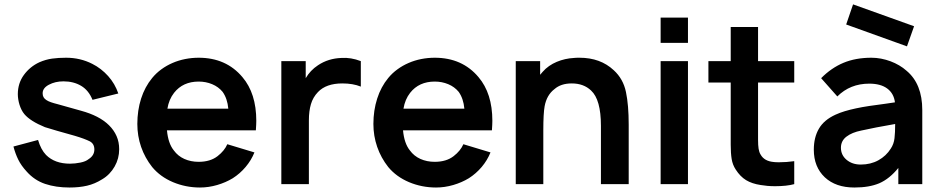

<svg xmlns="http://www.w3.org/2000/svg" viewBox="-20 -842 4300 878"><path d="M403 -385.5Q385.5 -429 351 -449.5Q316.5 -470 270 -470Q232.5 -470 203.5 -454.5Q175 -439.5 175 -415.5Q175 -405 179 -397.8Q183 -390.5 191.5 -384.8Q200 -379 213 -374.5Q226 -370 244 -365.5L351 -335.5Q391.5 -324.5 423.8 -308Q456 -291.5 478.5 -269.2Q501 -247 513 -219.8Q525 -192.5 525 -159.5Q525 -138.5 519.8 -118.5Q514.5 -98.5 504.2 -80.5Q494 -62.5 479.5 -47.5Q465 -32.5 447 -22Q413.5 -1 378 7.2Q342.5 15.5 298 15.5Q235.5 15.5 186.5 -1Q137.5 -17.5 102 -57.5Q77 -84.5 63.5 -112Q50 -139.5 41.5 -172L154 -202Q167 -158 190.5 -133.5Q230.5 -93.5 300 -93.5Q323 -93.5 347.5 -98.5Q372.5 -103.5 385.5 -114.5Q411.5 -131 411.5 -158.5Q411.5 -185 390 -196Q379 -201.5 362.2 -207.8Q345.5 -214 322 -221L240.5 -244L185.5 -260.5Q118.5 -288 91.5 -320Q84 -329 78.5 -340Q73 -351 69.2 -363Q65.5 -375 63.5 -387.5Q61.5 -400 61.5 -411.5Q61.5 -461 89 -499Q117 -537.5 160.5 -557.5Q189.5 -570 218.2 -574Q247 -578 282.5 -578Q347 -578 402 -550Q422 -540 440.5 -525.8Q459 -511.5 474.5 -494.2Q490 -477 501.8 -456.8Q513.5 -436.5 521 -414.5Z M775 -154Q793.5 -128.5 823 -115.2Q852.5 -102 888.5 -102Q941.5 -102 975 -128Q1006.5 -152.5 1019.5 -182.5L1143.5 -145Q1129 -109 1103.2 -78.5Q1077.5 -48 1044.5 -27Q1012.5 -7.5 973.2 4Q934 15.5 894.5 15.5Q829.5 15.5 771 -9Q713 -33.5 676 -78Q642.5 -120.5 625.2 -170.5Q608 -220.5 608 -275Q608 -337 625.2 -391Q642.5 -445 676 -485.5Q694.5 -508 718.2 -525.2Q742 -542.5 769.2 -554.2Q796.5 -566 826.8 -572Q857 -578 888.5 -578Q1014 -578 1088.5 -489.5Q1152 -415 1152 -289.5Q1152 -282.5 1151.5 -271.5Q1151 -260.5 1150 -246H743.5Q749 -186 775 -154ZM776 -417.5Q752.5 -387.5 745.5 -345H1024Q1020 -391 998 -422Q979 -445 950.2 -457Q921.5 -469 888.5 -469Q816.5 -469 776 -417.5Z M1630 -562.5V-446Q1594 -460.5 1545.5 -460.5Q1471.5 -460.5 1434 -421Q1411 -397 1401.8 -365.5Q1392.5 -334 1392.5 -291.5V0H1266.5V-562.5H1378V-484.5Q1399 -520.5 1434 -543.5Q1481 -575 1541.5 -577Q1584.5 -580 1630 -562.5Z M1854.5 -154Q1873 -128.5 1902.5 -115.2Q1932 -102 1968 -102Q2021 -102 2054.5 -128Q2086 -152.5 2099 -182.5L2223 -145Q2208.5 -109 2182.8 -78.5Q2157 -48 2124 -27Q2092 -7.5 2052.8 4Q2013.5 15.5 1974 15.5Q1909 15.5 1850.5 -9Q1792.5 -33.5 1755.5 -78Q1722 -120.5 1704.8 -170.5Q1687.5 -220.5 1687.5 -275Q1687.5 -337 1704.8 -391Q1722 -445 1755.5 -485.5Q1774 -508 1797.8 -525.2Q1821.5 -542.5 1848.8 -554.2Q1876 -566 1906.2 -572Q1936.5 -578 1968 -578Q2093.5 -578 2168 -489.5Q2231.5 -415 2231.5 -289.5Q2231.5 -282.5 2231 -271.5Q2230.5 -260.5 2229.5 -246H1823Q1828.5 -186 1854.5 -154ZM1855.5 -417.5Q1832 -387.5 1825 -345H2103.5Q2099.5 -391 2077.5 -422Q2058.5 -445 2029.8 -457Q2001 -469 1968 -469Q1896 -469 1855.5 -417.5Z M2855 -272V0H2728V-266.5Q2728 -386.5 2683 -428Q2649 -460.5 2594.5 -460.5Q2545 -460.5 2515.5 -434.5Q2480 -407.5 2470.5 -356Q2464.5 -323.5 2464.5 -245V0H2338.5V-562.5H2450V-500L2461.5 -513.5Q2474.5 -528.5 2491 -540Q2507.5 -551.5 2526 -559.2Q2544.5 -567 2564.5 -571.5Q2584.5 -576 2605 -577Q2609 -577.5 2615.2 -577.8Q2621.5 -578 2630 -578Q2725.5 -578 2786.5 -521Q2830 -481.5 2842.5 -421Q2855 -361.5 2855 -272Z M3126 -761.5V-646H3001V-761.5ZM3126 -562.5V0H3001V-562.5Z M3446.5 -236.5V-203Q3446.5 -177.5 3449 -161.8Q3451.5 -146 3458 -135.5Q3475 -104.5 3519.5 -101Q3523 -100.5 3529 -100.2Q3535 -100 3543.5 -100Q3559.5 -100 3576.5 -101.2Q3593.5 -102.5 3612 -105V0Q3577.5 9.5 3524.5 9.5Q3505.5 9.5 3489 8Q3472.5 6.5 3458 4Q3418.5 -2 3391.8 -18.2Q3365 -34.5 3344.5 -66.5Q3330 -88.5 3325.8 -115Q3321.5 -141.5 3321.5 -180V-230V-464.5H3219.5V-562.5H3321.5V-718.5H3446.5V-562.5H3612V-464.5H3446.5Z M4127.5 -630 3849.5 -730 3881 -822 4160 -722ZM4088 0V-74Q4048 -24.5 4001 -4Q3955 15.5 3887 15.5Q3802 15.5 3752 -31Q3701.5 -78.5 3701.5 -157.5Q3701.5 -213.5 3724.8 -253.5Q3748 -293.5 3800.5 -317.5Q3820 -326.5 3843.2 -333.5Q3866.5 -340.5 3894.5 -346.5Q3922.5 -352.5 3955.8 -357.5Q3989 -362.5 4028.5 -367.5L4072.5 -374Q4067.5 -414.5 4037.5 -437Q4007.5 -459.5 3955 -459.5Q3867.5 -459.5 3809 -401L3735 -484.5Q3781.5 -531.5 3837.2 -554.8Q3893 -578 3965 -578Q3987 -578 4009.2 -573.8Q4031.5 -569.5 4052.2 -561.8Q4073 -554 4091.8 -543Q4110.5 -532 4125.5 -518.5Q4197.5 -458.5 4197.5 -338.5V0ZM4073.5 -275Q3978.5 -258.5 3918.5 -245Q3876 -236.5 3850.8 -217.2Q3825.5 -198 3825.5 -166.5Q3825.5 -133 3851 -111.5Q3877 -89.5 3916 -89.5Q3961.5 -89.5 3997 -109.2Q4032.5 -129 4053.5 -162.5Q4067.5 -183.5 4070.5 -210Q4073.5 -235.5 4073.5 -275Z"/></svg>

Font: Russisch Sans
Style: Bold
Weight: 700
Designer: Michael Sharanda (font) & Cristiano Sobral (main changes)
Foundry: Michael Sharanda
Version: Version 2.00;September 8, 2020;FontCreator 13.0.0.2681 64-bi